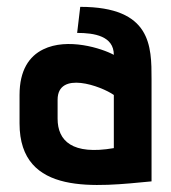

<svg xmlns="http://www.w3.org/2000/svg" viewBox="-20 -529 498 560"><path d="M422 -298C422 -394 422 -509 214 -509L205 -433C255 -433 312 -424 312 -369C277 -388 177 -420 106 -385C65 -365 37 -324 37 -252V-169C37 45 263 15 422 0ZM312 -97C191 -76 148 -118 148 -183V-238C148 -324 275 -278 312 -252Z"/></svg>

Font: Advent Pro
Style: Bold
Weight: 700
Designer: Andreas Kalpakidis
Foundry: Andreas Kalpakidis
Version: Version 2.002 2008